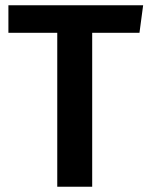

<svg xmlns="http://www.w3.org/2000/svg" viewBox="-20 -711 570 731"><path d="M525 -691 511 -586H331V0H198V-586H12V-691Z"/></svg>

Font: FiraGO Medium
Style: Regular
Weight: 500
Designer: bBox Type
Foundry: bBox Type GmbH
Version: Version 1.001;PS 001.001;hotconv 1.0.88;makeotf.lib2.5.64775